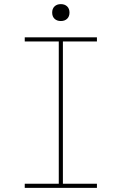

<svg xmlns="http://www.w3.org/2000/svg" viewBox="-20 -911 590 931"><path d="M100 0V-20H265V-710H100V-730H450V-710H285V-20H450V0ZM275 -809Q256 -809 244.5 -820Q233 -831 233 -850Q233 -869 244.5 -880Q256 -891 275 -891Q294 -891 305.5 -880Q317 -869 317 -850Q317 -831 305.5 -820Q294 -809 275 -809Z"/></svg>

Font: M PLUS Code Latin SemiExpanded Thin
Style: Regular
Weight: 250
Width: 6
Designer: Coji Morishita
Foundry: UNDERFOREST DESIGN
Version: Version 1.002; ttfautohint (v1.8.3)